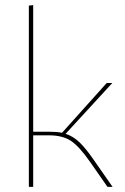

<svg xmlns="http://www.w3.org/2000/svg" viewBox="-20 -732 490 752"><path d="M421 0H401L332 -99Q290 -159 257.5 -180.5Q225 -202 171 -202H110V0H93V-710L110 -712V-216H174Q203 -216 223 -212L398 -407H420L237 -208Q267 -198 291.5 -174.5Q316 -151 347 -106Z"/></svg>

Font: Ysabeau Infant Thin
Style: Regular
Weight: 200
Designer: Christian Thalmann (Catharsis Fonts)
Version: Version 0.003